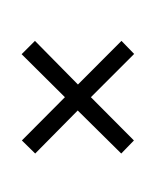

<svg xmlns="http://www.w3.org/2000/svg" viewBox="-20 -786 612 754"><path d="M286.1 -454.1 457 -625.5 506.8 -574.2 336.9 -404.3 505.9 -234.4 456.1 -183.1 285.2 -352.1 118.2 -183.1 65.9 -234.4 234.9 -404.3 64.9 -573.2 117.2 -625.5ZM283.2 -51.3ZM288.6 -765.6Z"/></svg>

Font: Noto Sans Tamil UI
Style: Regular
Weight: 400
Designer: Monotype Design Team
Foundry: Monotype Imaging Inc.
Version: Version 1.07